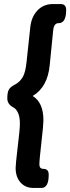

<svg xmlns="http://www.w3.org/2000/svg" viewBox="-20 -788 346 946"><path d="M194 44Q220 44 220 73Q220 138 184 138H145Q105 138 81 111Q57 84 57 39Q57 31 59.5 5.5Q62 -20 67 -62Q72 -104 75 -133Q78 -162 78 -179Q78 -213 68.5 -232.5Q59 -252 47 -258Q16 -274 16 -303Q16 -332 23 -345Q30 -360 55 -372Q79 -385 92.5 -409Q106 -433 111 -484L129 -652Q134 -704 164 -736Q194 -768 240 -768H279Q306 -768 306 -739Q306 -674 269 -674Q245 -674 242 -638L225 -468Q215 -359 141 -315Q194 -283 194 -195Q194 -184 191.5 -157Q189 -130 184 -86Q179 -42 176.5 -15.5Q174 11 174 22Q174 44 194 44Z"/></svg>

Font: AsCom
Style: Bold Italic
Weight: 700
Italic angle: -48°
Designer: AsCom
Foundry: AsCom
Version: Version 1.001